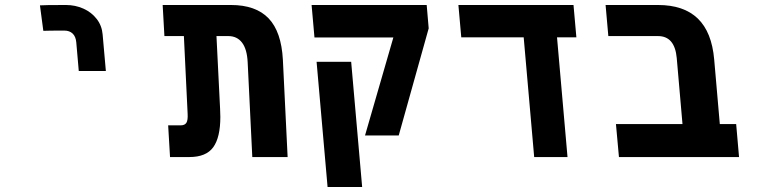

<svg xmlns="http://www.w3.org/2000/svg" viewBox="-20 -629 3040 769"><path d="M244 -609Q155 -609 140 -607.5L153.5 -505.5Q172.5 -506.5 237.5 -506.5Q258.5 -506.5 271 -494.5Q283.5 -482.5 285.5 -459.5L295.5 -344.5H404L391 -491.5Q388 -526.5 367.2 -553.2Q346.5 -580 314 -594.5Q281.5 -609 244 -609Z M894.5 -484.5H847L861.5 -193.5Q862.5 -170.5 862.5 -161Q862.5 -78.5 834 -39.2Q805.5 0 738.5 0H661L653.5 -127H704Q720 -127 726.5 -137.2Q733 -147.5 731.5 -173.5L716.5 -484.5H638.5L631.5 -609H905Q1004.5 -609 1055.8 -555.5Q1107 -502 1113 -389.5L1132 0H990.5L972 -379Q969.5 -432 949.5 -458.2Q929.5 -484.5 894.5 -484.5Z M1555.5 -479H1239.5L1228 -609H1689L1697 -515.5L1577 -86.5H1442ZM1248 -381.5H1386.5L1430.5 120H1292Z M2077.5 -479.5H1827.5L1816 -609H2277L2288.5 -479.5H2211L2253 0H2119.5Z M2615.5 -484.5H2416.5L2405.5 -609H2615.5Q2718.5 -609 2774.8 -554.8Q2831 -500.5 2840.5 -390.5L2863 -132H2928.5L2940 0H2459L2447 -132H2713.5L2690.5 -396.5Q2682.5 -484.5 2615.5 -484.5Z"/></svg>

Font: JuliaMono ExtraBold
Style: Italic
Weight: 800
Italic angle: -9°
Monospace: yes
Designer: cormullion
Foundry: corm
Version: Version 0.057; ttfautohint (v1.8.4)